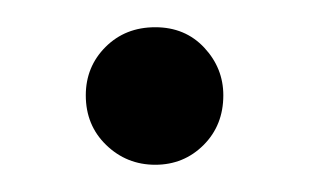

<svg xmlns="http://www.w3.org/2000/svg" viewBox="-20 -445 235 141"><path d="M94 -324Q73 -324 58 -338.5Q43 -353 43 -375Q43 -396 57.5 -410.5Q72 -425 94 -425Q116 -425 130 -410Q144 -395 144 -375Q144 -353 129.5 -338.5Q115 -324 94 -324Z"/></svg>

Font: ComfortaaLight
Style: Regular
Weight: 300
Designer: Johan Aakerlund
Foundry: Johan Aakerlund
Version: Version 3.104; ttfautohint (v1.8.1.43-b0c9)